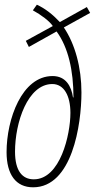

<svg xmlns="http://www.w3.org/2000/svg" viewBox="-20 -788 407 818"><path d="M121 10C287 10 327 -256 327 -394C327 -500 300 -600 252 -671L364 -733L350 -758L235 -694C204 -727 172 -752 137 -768L120 -744C155 -725 191 -698 205 -677L90 -614L103 -588L221 -654C271 -586 293 -487 293 -373H291C284 -420 261 -464 204 -464C73 -464 8 -280 8 -140C8 -44 48 10 121 10ZM124 -24C75 -24 44 -60 44 -142C44 -266 98 -430 203 -430C252 -430 280 -381 280 -307C280 -215 237 -24 124 -24Z"/></svg>

Font: Noto Sans ExtraCondensed ExtraLight
Style: Italic
Weight: 200
Width: 2
Italic angle: -12°
Designer: Monotype Design Team
Foundry: Monotype Imaging Inc.
Version: Version 2.013